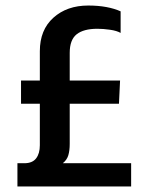

<svg xmlns="http://www.w3.org/2000/svg" viewBox="-20 -674 538 694"><path d="M43 0V-84H68Q97 -84 110.5 -101.5Q124 -119 124 -149V-299H56V-383H124V-489Q124 -566 173 -610Q222 -654 299 -654Q335 -654 364.5 -648.5Q394 -643 416 -633V-555Q402 -563 377.5 -566.5Q353 -570 332 -570Q282 -570 257 -550Q232 -530 232 -483V-383H414L410 -299H232V-154Q232 -130 227 -113Q222 -96 207 -84H454V0Z"/></svg>

Font: Kanit
Style: Regular
Weight: 400
Designer: Katatrad Team
Foundry: CadsonDemak
Version: Version 2.000; ttfautohint (v1.8.3)